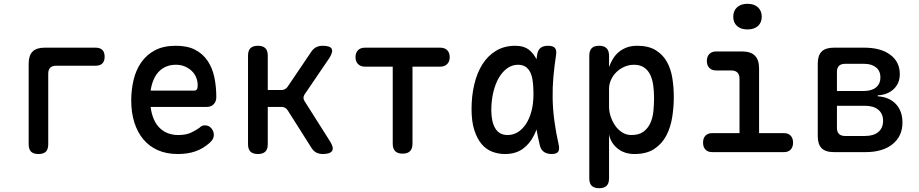

<svg xmlns="http://www.w3.org/2000/svg" viewBox="-20 -801 4840 1011"><path d="M182 10Q156 10 143.5 -2.5Q131 -15 131 -42V-466Q131 -509 151.5 -529.5Q172 -550 215 -550H484Q507 -550 519 -538Q531 -526 531 -502Q531 -479 519 -467Q507 -455 484 -455H276Q255 -455 244.5 -444.5Q234 -434 234 -413V-42Q234 -15 221.5 -2.5Q209 10 182 10Z M1059 -141Q1080 -141 1093 -125.5Q1106 -110 1106 -91Q1106 -80 1101.5 -70.5Q1097 -61 1083 -48Q1067 -34 1049 -23Q1031 -12 1010 -4.5Q989 3 965.5 6.5Q942 10 916 10Q857 10 811.5 -10Q766 -30 735 -67Q704 -104 687.5 -156Q671 -208 671 -272Q671 -328 683.5 -380.5Q696 -433 724 -473Q752 -513 796.5 -536.5Q841 -560 906 -560Q967 -560 1007.5 -539Q1048 -518 1073 -481Q1098 -444 1108.5 -395Q1119 -346 1119 -289Q1119 -267 1105.5 -252.5Q1092 -238 1069 -238H773Q778 -200 790.5 -172Q803 -144 822 -126Q841 -108 865.5 -99Q890 -90 918 -90Q961 -90 988 -103.5Q1015 -117 1030 -128Q1038 -136 1044.5 -138.5Q1051 -141 1059 -141ZM773 -324H1006Q1011 -324 1016 -329.5Q1021 -335 1021 -353Q1021 -373 1013.5 -392Q1006 -411 991 -426Q976 -441 954.5 -450.5Q933 -460 906 -460Q877 -460 854 -450Q831 -440 814.5 -422Q798 -404 788 -379.5Q778 -355 773 -324Z M1338 10Q1312 10 1299 -2.5Q1286 -15 1286 -42V-508Q1286 -535 1299 -547.5Q1312 -560 1338 -560Q1364 -560 1377 -547.5Q1390 -535 1390 -508V-327H1462Q1472 -327 1480.5 -331.5Q1489 -336 1495 -345L1618 -527Q1629 -544 1644 -552Q1659 -560 1679 -560Q1718 -560 1726.5 -544Q1735 -528 1714 -495L1584 -304Q1578 -295 1578 -286Q1578 -277 1584 -268L1717 -58Q1739 -24 1729 -7Q1719 10 1680 10Q1660 10 1645 2Q1630 -6 1619 -24L1495 -220Q1489 -229 1481 -233.5Q1473 -238 1462 -238H1390V-42Q1390 -15 1377 -2.5Q1364 10 1338 10Z M2048 -450H1902Q1879 -450 1865.5 -463.5Q1852 -477 1852 -500Q1852 -523 1865 -536.5Q1878 -550 1902 -550H2298Q2322 -550 2335 -536.5Q2348 -523 2348 -500Q2348 -477 2334.5 -463.5Q2321 -450 2298 -450H2152V-44Q2152 -18 2139 -5Q2126 8 2100 8Q2074 8 2061 -5Q2048 -18 2048 -44Z M2639 10Q2603 10 2571 -2.5Q2539 -15 2515.5 -43Q2492 -71 2477.5 -116Q2463 -161 2463 -227Q2463 -296 2477.5 -357Q2492 -418 2520.5 -463Q2549 -508 2592.5 -534Q2636 -560 2693 -560Q2741 -560 2769 -536Q2791 -517 2805 -489Q2806 -500 2808 -511Q2812 -538 2826.5 -549Q2841 -560 2865 -560Q2892 -560 2902 -548.5Q2912 -537 2908 -511Q2899 -453 2894 -397Q2889 -341 2890 -283.5Q2891 -226 2899 -165.5Q2907 -105 2922 -38Q2927 -14 2919 -2Q2911 10 2885 10Q2859 10 2843 -2Q2827 -14 2822 -38Q2812 -80 2805 -119Q2799 -103 2792 -89Q2770 -44 2732.5 -17Q2695 10 2639 10ZM2653 -90Q2682 -90 2706.5 -105Q2731 -120 2749.5 -148Q2768 -176 2778.5 -215.5Q2789 -255 2789 -305Q2789 -330 2787 -357.5Q2785 -385 2777.5 -407.5Q2770 -430 2753.5 -445Q2737 -460 2707 -460Q2677 -460 2651 -441.5Q2625 -423 2606.5 -391Q2588 -359 2577.5 -315Q2567 -271 2567 -221Q2567 -160 2588 -125Q2609 -90 2653 -90Z M3135 -560Q3161 -560 3174 -547Q3187 -534 3187 -508V-448Q3196 -473 3209 -493.5Q3222 -514 3240 -528.5Q3258 -543 3281.5 -551.5Q3305 -560 3336 -560Q3395 -560 3433 -536.5Q3471 -513 3492 -475Q3513 -437 3520.5 -388.5Q3528 -340 3528 -290Q3528 -237 3519.5 -183.5Q3511 -130 3488.5 -87Q3466 -44 3425.5 -17Q3385 10 3321 10Q3268 10 3232 -19Q3196 -48 3187 -93V138Q3187 165 3174 177.5Q3161 190 3135 190Q3109 190 3096 177.5Q3083 165 3083 138V-508Q3083 -534 3095.5 -547Q3108 -560 3135 -560ZM3318 -460Q3292 -460 3268 -449.5Q3244 -439 3226 -421.5Q3208 -404 3197.5 -381Q3187 -358 3187 -333V-239Q3187 -214 3195.5 -188Q3204 -162 3219 -140Q3234 -118 3256 -104Q3278 -90 3304 -90Q3344 -90 3367.5 -107Q3391 -124 3404 -152Q3417 -180 3420.5 -215Q3424 -250 3424 -286Q3424 -321 3419.5 -353Q3415 -385 3403 -409Q3391 -433 3370 -446.5Q3349 -460 3318 -460Z M4108 -100Q4131 -100 4143.5 -86.5Q4156 -73 4156 -50Q4156 -27 4143.5 -13.5Q4131 0 4108 0H3730Q3707 0 3694.5 -13.5Q3682 -27 3682 -50Q3682 -73 3694.5 -86.5Q3707 -100 3730 -100H3874V-386Q3874 -408 3863 -419Q3852 -430 3830 -430H3751Q3728 -430 3715 -443.5Q3702 -457 3702 -480Q3702 -503 3715 -516.5Q3728 -530 3751 -530H3888Q3933 -530 3955 -508Q3977 -486 3977 -441V-100ZM3916 -646Q3881 -646 3861 -664Q3841 -682 3841 -713Q3841 -744 3861 -762.5Q3881 -781 3916 -781Q3951 -781 3971 -762.5Q3991 -744 3991 -713Q3991 -682 3971 -664Q3951 -646 3916 -646Z M4371 0Q4327 0 4306.5 -20.5Q4286 -41 4286 -84V-466Q4286 -509 4306.5 -529.5Q4327 -550 4371 -550H4531Q4618 -550 4668 -512.5Q4718 -475 4718 -411Q4718 -363 4686.5 -332.5Q4655 -302 4602 -299V-294Q4663 -290 4697.5 -253Q4732 -216 4732 -156Q4732 -84 4680 -42Q4628 0 4538 0ZM4387 -244V-127Q4387 -106 4398 -95.5Q4409 -85 4430 -85H4535Q4580 -85 4605 -106Q4630 -127 4630 -165Q4630 -202 4605 -223Q4580 -244 4535 -244ZM4430 -465Q4409 -465 4398 -454.5Q4387 -444 4387 -423V-322H4530Q4570 -322 4593 -341Q4616 -360 4616 -394Q4616 -427 4593 -446Q4570 -465 4530 -465Z"/></svg>

Font: Maple Mono NL Medium
Style: Regular
Weight: 500
Monospace: yes
Designer: subframe7536
Version: Version 7.000